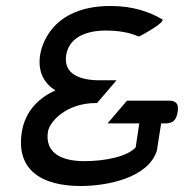

<svg xmlns="http://www.w3.org/2000/svg" viewBox="-20 -610 614 641"><path d="M53 -170C32 -39 124 11 249 11C338 11 476 -16 504 -108V-109L518 -198H532C558 -198 569 -210 573 -236C577 -260 571 -274 544 -274H404L339 -198H445L433 -118C405 -87 330 -72 262 -72C178 -72 130 -104 140 -170C145 -204 202 -266 300 -266H304L369 -342H312C248 -342 191 -362 201 -426C210 -482 262 -508 334 -508C377 -508 413 -501 441 -489L443 -488L448 -490C448 -490 537 -537 521 -546C479 -570 425 -590 349 -590C148 -590 118 -452 114 -427C105 -368 129 -331 165 -308C112 -285 64 -240 53 -170Z"/></svg>

Font: Charger Sport
Style: SeBdExtObl
Weight: 600
Designer: Jasper
Foundry: Cannot Into Space Fonts
Version: Version 1.1